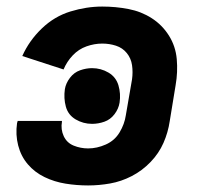

<svg xmlns="http://www.w3.org/2000/svg" viewBox="-20 -558 616 586"><path d="M249 8Q282 8 316 2Q350 -4 382 -20.5Q414 -37 439.5 -63.5Q465 -90 479 -122Q493 -154 498 -188L516 -298Q523 -338 519.5 -377.5Q516 -417 495.5 -449.5Q475 -482 443 -502.5Q411 -523 372 -530.5Q333 -538 292 -538Q244 -538 195 -523Q146 -508 107.5 -471Q69 -434 48 -387L174 -346Q184 -370 202 -389Q220 -408 244 -416.5Q268 -425 292 -425Q314 -425 334 -418.5Q354 -412 367 -396Q380 -380 383 -359Q386 -338 383 -316L364 -206Q360 -179 345 -154Q330 -129 303 -117Q276 -105 249 -105Q226 -105 205 -113.5Q184 -122 174.5 -142.5Q165 -163 169 -186V-189H34Q33 -185 32 -182Q27 -147 35.5 -114Q44 -81 65 -56.5Q86 -32 116 -17.5Q146 -3 180 2.5Q214 8 249 8ZM261 -180Q280 -180 298.5 -186.5Q317 -193 329.5 -209.5Q342 -226 345 -245Q349 -272 341.5 -297.5Q334 -323 311 -336.5Q288 -350 261 -350Q243 -350 224.5 -343.5Q206 -337 193.5 -320.5Q181 -304 178 -286Q174 -258 181 -232.5Q188 -207 211 -193.5Q234 -180 261 -180Z"/></svg>

Font: Iosevka Sparkle Extrabold
Style: Italic
Weight: 800
Italic angle: -9°
Designer: Belleve Invis
Foundry: Belleve Invis
Version: Version 4.5.0; ttfautohint (v1.8.3)